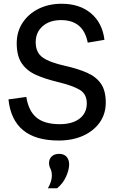

<svg xmlns="http://www.w3.org/2000/svg" viewBox="-20 -740 615 1022"><path d="M292 8Q48 8 25 -211L120 -224Q132 -149 174.5 -114Q217 -79 298 -79Q365 -79 403.5 -108.5Q442 -138 442 -190Q442 -239 405 -261.5Q368 -284 290 -303Q222 -319 172.5 -341Q123 -363 96 -402.5Q69 -442 69 -510Q69 -571 100 -618.5Q131 -666 185 -693Q239 -720 308 -720Q404 -720 464.5 -669Q525 -618 536 -528L447 -513Q424 -633 305 -633Q244 -633 207 -600.5Q170 -568 170 -515Q170 -460 208 -433.5Q246 -407 329 -389Q395 -374 443 -353Q491 -332 517 -295Q543 -258 543 -194Q543 -134 511 -88.5Q479 -43 422.5 -17.5Q366 8 292 8ZM235 262Q246 243 251 226.5Q256 210 256 196Q256 172 248.5 158Q241 144 241 127Q241 107 255 93Q269 79 295 79Q320 79 334 94Q348 109 348 136Q348 163 332 199.5Q316 236 284 262Z"/></svg>

Font: Livvic Medium
Style: Regular
Weight: 500
Designer: Jacques Le Bailly, Baron von Fonthausen
Version: Version 1.001; ttfautohint (v1.8.2)